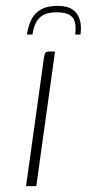

<svg xmlns="http://www.w3.org/2000/svg" viewBox="-20 -636 296 656"><path d="M69 0Q84 -109 99.5 -218.5Q115 -328 130 -438Q132 -445 132.5 -449.5Q133 -454 136.5 -457Q140 -460 147 -460H168L104 0ZM178 -616Q209 -616 227 -604Q245 -592 252 -570.5Q259 -549 255 -518H237Q242 -562 226.5 -578Q211 -594 174 -594Q133 -594 114.5 -574.5Q96 -555 91 -518H72Q77 -550 88.5 -571.5Q100 -593 121.5 -604.5Q143 -616 178 -616Z"/></svg>

Font: Genos Thin ExtraLight
Style: Italic
Weight: 250
Italic angle: -8°
Version: Version 1.010